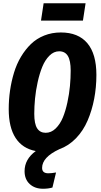

<svg xmlns="http://www.w3.org/2000/svg" viewBox="-20 -908 618 1171"><path d="M502 -888.2 485.8 -782.2H230L246.1 -888.2ZM341.8 2Q236.8 50.8 236.8 116.2Q236.8 148.9 274.9 148.9Q293.5 148.9 321.8 144L299.8 235.8Q274.4 243.2 242.2 243.2Q192.4 243.2 161.1 214.4Q129.9 185.5 129.9 136.2Q129.9 63 198.2 13.2Q117.2 -2 75.2 -66.4Q33.2 -130.9 33.2 -242.2Q33.2 -300.3 41.3 -356Q49.3 -411.6 65.4 -464.6Q81.5 -517.6 107.9 -561.8Q134.3 -606 168.5 -639.2Q202.6 -672.4 249.5 -691.2Q296.4 -710 351.1 -710Q457.5 -710 512.7 -644.5Q567.9 -579.1 567.9 -451.2Q567.9 -375.5 554.4 -305.2Q541 -234.9 514.4 -172.9Q487.8 -110.8 443.4 -64.7Q398.9 -18.6 341.8 2ZM340.8 -595.2Q308.1 -595.2 281.5 -568.6Q254.9 -542 238 -500.7Q221.2 -459.5 209.7 -407.2Q198.2 -355 193.6 -306.4Q189 -257.8 189 -213.9Q189 -152.8 206.5 -125.5Q224.1 -98.1 258.8 -98.1Q292.5 -98.1 319.6 -124.5Q346.7 -150.9 363.3 -191.2Q379.9 -231.4 391.1 -283.7Q402.3 -335.9 406.7 -384Q411.1 -432.1 411.1 -477.1Q411.1 -538.6 393.8 -566.9Q376.5 -595.2 340.8 -595.2Z"/></svg>

Font: Fira Sans Compressed
Style: Bold Italic
Weight: 700
Width: 3
Italic angle: -8°
Designer: Carrois Corporate & Edenspiekermann AG
Foundry: Carrois Corporate GbR & Edenspiekermann AG
Version: Version 4.203;PS 004.203;hotconv 1.0.88;makeotf.lib2.5.64775